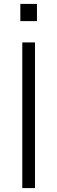

<svg xmlns="http://www.w3.org/2000/svg" viewBox="-20 -962 292 982"><path d="M94 0V-745H159V0ZM84 -854V-942H169V-854Z"/></svg>

Font: Plus Jakarta Sans Light
Style: Regular
Weight: 300
Designer: Gumpita Rahayu
Foundry: Tokotype
Version: Version 2.006; ttfautohint (v1.8.4.7-5d5b)